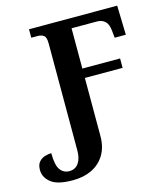

<svg xmlns="http://www.w3.org/2000/svg" viewBox="-145 -819 1020 1165"><g transform="rotate(-15 365.0 -237.0)"><path d="M168 240Q71 240 30.5 207Q-10 174 -10 128Q-10 95 5.5 77.5Q21 60 43 53.5Q65 47 83 47Q83 123 104.5 152Q126 181 161 181Q199 181 219.5 152Q240 123 240 72V-600Q240 -640 225 -650.5Q210 -661 189 -661H147V-714H701L706 -530H636L631 -578Q627 -618 607.5 -635.5Q588 -653 557 -653H398V-400H635V-341H398V23Q398 94 368 142.5Q338 191 286.5 215.5Q235 240 168 240Z"/></g></svg>

Font: NotoSerif-Bold
Style: Regular
Weight: 700
Designer: Monotype Design Team
Foundry: Monotype Imaging Inc.
Version: Version 2.007; ttfautohint (v1.8) -l 8 -r 50 -G 200 -x 14 -D